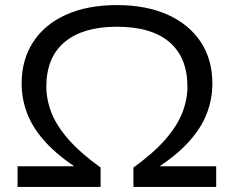

<svg xmlns="http://www.w3.org/2000/svg" viewBox="-20 -734 919 754"><path d="M49 0V-81H293V-67Q210 -120 160 -174.5Q110 -229 87.5 -286.5Q65 -344 65 -406Q65 -500 110.5 -569.5Q156 -639 240 -676.5Q324 -714 439 -714Q555 -714 639 -676Q723 -638 768.5 -569Q814 -500 814 -406Q814 -344 791.5 -286.5Q769 -229 719 -174.5Q669 -120 585 -67V-81H829V0H504V-76Q583 -133 629.5 -186.5Q676 -240 696 -291.5Q716 -343 716 -394Q716 -508 645.5 -568.5Q575 -629 439 -629Q306 -629 234 -569Q162 -509 162 -394Q162 -343 182 -291.5Q202 -240 249 -186.5Q296 -133 375 -76V0Z"/></svg>

Font: Nunito Sans 7pt SemiExpanded
Style: Regular
Weight: 400
Width: 6
Designer: Vernon Adams
Foundry: Vernon Adams
Version: Version 3.101;gftools[0.9.27]